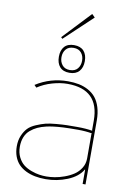

<svg xmlns="http://www.w3.org/2000/svg" viewBox="-115 -1165 851 1245"><g transform="rotate(10 311.0 -542.5)"><path d="M518.1 -330.1 521 -333Q479 -340.8 428.2 -340.8Q366.2 -340.8 330.1 -338.9Q260.3 -335 220.2 -325.2Q189 -317.9 164.8 -306.6Q140.6 -295.4 119.4 -277.3Q98.1 -259.3 86.7 -231.4Q75.2 -203.6 75.2 -167Q75.2 -128.4 90.3 -98.4Q105.5 -68.4 127.4 -51.5Q149.4 -34.7 178.5 -24.2Q207.5 -13.7 231 -10.3Q254.4 -6.8 276.9 -6.8Q302.2 -6.8 332 -11.5Q361.8 -16.1 395.5 -28.3Q429.2 -40.5 455.8 -58.1Q482.4 -75.7 500.2 -104.2Q518.1 -132.8 518.1 -168ZM376 -786.1Q376 -817.4 358.6 -838.1Q341.3 -858.9 308.1 -858.9Q274.9 -858.9 257.6 -838.1Q240.2 -817.4 240.2 -786.1Q240.2 -755.4 257.6 -734.1Q274.9 -712.9 308.1 -712.9Q341.3 -712.9 358.6 -733.6Q376 -754.4 376 -786.1ZM537.1 -420.9V0H518.1V-94.2H516.1Q486.8 -44.4 418.5 -16.6Q350.1 11.2 275.9 11.2Q238.3 11.2 205.6 4.9Q172.9 -1.5 145 -15.1Q117.2 -28.8 97.4 -49.3Q77.6 -69.8 66.4 -99.9Q55.2 -129.9 55.2 -167Q55.2 -206.5 68.4 -237.3Q81.5 -268.1 100.3 -287.8Q119.1 -307.6 152.6 -321.8Q186 -335.9 212.6 -342.8Q239.3 -349.6 283 -353.3Q326.7 -356.9 351.3 -357.4Q376 -357.9 418.9 -357.9Q479.5 -357.9 521 -350.1L518.1 -353V-417Q518.1 -622.1 310.1 -622.1Q262.2 -622.1 209.7 -606.9Q157.2 -591.8 113.8 -563L99.1 -578.1Q194.8 -639.2 310.1 -639.2Q349.1 -639.2 382.1 -632.6Q415 -626 444.3 -610.1Q473.6 -594.2 493.7 -569.6Q513.7 -544.9 525.4 -507.1Q537.1 -469.2 537.1 -420.9ZM394 -786.1Q394 -744.1 372.1 -719.5Q350.1 -694.8 308.1 -694.8Q266.1 -694.8 244.6 -719.2Q223.1 -743.7 223.1 -786.1Q223.1 -828.6 244.6 -852.8Q266.1 -877 308.1 -877Q350.6 -877 372.3 -852.8Q394 -828.6 394 -786.1ZM388.2 -1096.2 408.2 -1076.2 225.1 -903.8 215.8 -913.1Z"/></g></svg>

Font: Sinkin Sans 100 Thin
Style: Regular
Weight: 100
Designer: Keith Bates
Foundry: K-Type
Version: Sinkin Sans (version 1.0)  by Keith Bates   •   © 2014   www